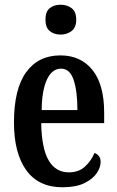

<svg xmlns="http://www.w3.org/2000/svg" viewBox="-20 -781 495 811"><path d="M244 10Q143 10 91 -62Q39 -134 39 -264Q39 -405 90.5 -476Q142 -547 235 -547Q321 -547 370.5 -485.5Q420 -424 420 -305V-261H154Q156 -154 185.5 -103.5Q215 -53 271 -53Q312 -53 338.5 -77Q365 -101 379 -135Q390 -131 397.5 -122Q405 -113 405 -97Q405 -74 388.5 -49.5Q372 -25 336.5 -7.5Q301 10 244 10ZM307 -316Q307 -396 291 -443.5Q275 -491 238 -491Q200 -491 178.5 -445.5Q157 -400 156 -316ZM236 -635Q208 -635 190 -650Q172 -665 172 -698Q172 -732 190 -746.5Q208 -761 236 -761Q263 -761 282.5 -746.5Q302 -732 302 -698Q302 -665 282.5 -650Q263 -635 236 -635Z"/></svg>

Font: Noto Serif Khmer ExtraCondensed SemiBold
Style: Regular
Weight: 600
Width: 2
Designer: Danh Hong and the Monotype Design Team
Foundry: Monotype Imaging Inc.
Version: Version 2.004; ttfautohint (v1.8.4.7-5d5b)